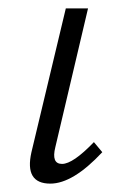

<svg xmlns="http://www.w3.org/2000/svg" viewBox="-20 -433 297 458"><path d="M100 5Q38 5 55 -70L137 -413H190L112 -82Q102 -42 128 -42Q154 -42 204 -94L224 -70Q154 5 100 5Z"/></svg>

Font: EauTest Semilight
Style: Italic
Weight: 300
Italic angle: -12°
Designer: Christian Thalmann (Catharsis Fonts)
Version: Version 0.001;PS 000.001;hotconv 1.0.88;makeotf.lib2.5.64775